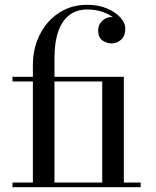

<svg xmlns="http://www.w3.org/2000/svg" viewBox="-20 -780 648 800"><path d="M117 0V-511.5Q117 -560.5 132.8 -605.2Q148.5 -650 178 -684.8Q207.5 -719.5 249.5 -739.8Q291.5 -760 344 -760Q389.5 -760 425.2 -745Q461 -730 481.5 -707.2Q502 -684.5 502 -661Q502 -630.5 484.8 -614.8Q467.5 -599 444.5 -599Q425.5 -599 407.2 -611.2Q389 -623.5 389 -653.5Q389 -671 397.8 -683.5Q406.5 -696 419.2 -702.5Q432 -709 444.5 -709Q464.5 -709 482.8 -696.2Q501 -683.5 501 -661H482Q482 -680 463 -698.2Q444 -716.5 412.8 -728.5Q381.5 -740.5 344 -740.5Q299 -740.5 268.5 -716.8Q238 -693 222.5 -648.2Q207 -603.5 207 -540V0ZM32 0V-19.5H566V0ZM406 0V-440.5H32V-460H496V0Z"/></svg>

Font: Bodoni Moda 11pt
Style: Regular
Weight: 400
Version: Version 2.004